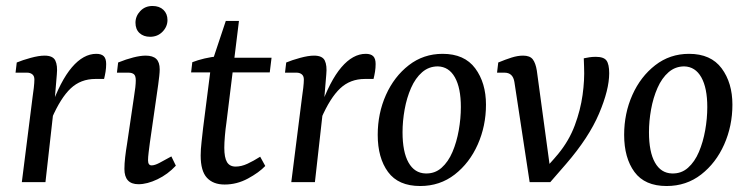

<svg xmlns="http://www.w3.org/2000/svg" viewBox="-20 -609 2500 642"><path d="M53 0 89 -285Q91 -297 93 -315Q95 -333 95 -343Q95 -355 88 -360.5Q81 -366 71 -366H32L36 -400Q55 -408 82.5 -415.5Q110 -423 129 -423Q157 -423 165 -406.5Q173 -390 170 -360L163 -276L132 0ZM149 -246Q182 -339 220.5 -384Q259 -429 302 -429Q319 -429 327 -421Q335 -413 335 -395Q335 -382 333 -369.5Q331 -357 328 -345H299Q250 -345 216.5 -313.5Q183 -282 153 -213Z M443 7Q396 7 396 -44Q396 -62 398.5 -83.5Q401 -105 405 -129L428 -285Q431 -303 432.5 -317Q434 -331 434 -340Q434 -356 427.5 -361Q421 -366 410 -366H371L375 -400Q402 -411 426 -417Q450 -423 467 -423Q491 -423 502.5 -412Q514 -401 514 -377Q514 -368 512.5 -354.5Q511 -341 509 -326L481 -131Q479 -116 477 -99.5Q475 -83 475 -73Q475 -56 487 -56Q497 -56 512.5 -64Q528 -72 553 -86L568 -55Q541 -26 506.5 -9.5Q472 7 443 7ZM482 -486Q460 -486 446.5 -498.5Q433 -511 433 -533Q433 -555 449 -572Q465 -589 490 -589Q513 -589 526.5 -576Q540 -563 540 -542Q540 -520 523.5 -503Q507 -486 482 -486Z M731 8Q693 8 672 -14.5Q651 -37 651 -89Q651 -109 654 -135Q657 -161 659 -180L686 -392L735 -539H779L737 -198Q734 -178 732 -154.5Q730 -131 730 -115Q730 -82 739 -67Q748 -52 768 -52Q787 -52 807.5 -61.5Q828 -71 850 -85L867 -54Q846 -32 809 -12Q772 8 731 8ZM619 -367 623 -401Q641 -408 664 -413.5Q687 -419 712 -421L740 -416H888L882 -367Z M954 0 990 -285Q992 -297 994 -315Q996 -333 996 -343Q996 -355 989 -360.5Q982 -366 972 -366H933L937 -400Q956 -408 983.5 -415.5Q1011 -423 1030 -423Q1058 -423 1066 -406.5Q1074 -390 1071 -360L1064 -276L1033 0ZM1050 -246Q1083 -339 1121.5 -384Q1160 -429 1203 -429Q1220 -429 1228 -421Q1236 -413 1236 -395Q1236 -382 1234 -369.5Q1232 -357 1229 -345H1200Q1151 -345 1117.5 -313.5Q1084 -282 1054 -213Z M1385 13Q1312 13 1277.5 -34Q1243 -81 1243 -158Q1243 -230 1270.5 -291.5Q1298 -353 1347 -391Q1396 -429 1460 -429Q1533 -429 1569 -380.5Q1605 -332 1605 -259Q1605 -188 1577.5 -126Q1550 -64 1500.5 -25.5Q1451 13 1385 13ZM1403 -29Q1434 -28 1456.5 -48Q1479 -68 1493 -101Q1507 -134 1514 -173.5Q1521 -213 1521 -251Q1521 -315 1501 -350.5Q1481 -386 1444 -387Q1414 -387 1391.5 -367.5Q1369 -348 1354.5 -315Q1340 -282 1333 -243Q1326 -204 1326 -167Q1326 -101 1346 -65.5Q1366 -30 1403 -29Z M1820 0 1779 -26Q1799 -41 1816 -59.5Q1833 -78 1847 -95Q1883 -139 1902 -190Q1921 -241 1928 -291.5Q1935 -342 1933 -385L1932 -414Q1941 -416 1951 -417.5Q1961 -419 1972 -419Q1999 -419 2008 -406.5Q2017 -394 2017 -364Q2017 -309 1983 -229Q1949 -149 1873 -61ZM1751 0 1700 -335Q1695 -366 1667 -366H1642L1646 -400Q1670 -410 1690.5 -416.5Q1711 -423 1729 -423Q1752 -423 1761.5 -410.5Q1771 -398 1775 -373L1822 -27L1820 0Z M2209 13Q2136 13 2101.5 -34Q2067 -81 2067 -158Q2067 -230 2094.5 -291.5Q2122 -353 2171 -391Q2220 -429 2284 -429Q2357 -429 2393 -380.5Q2429 -332 2429 -259Q2429 -188 2401.5 -126Q2374 -64 2324.5 -25.5Q2275 13 2209 13ZM2227 -29Q2258 -28 2280.5 -48Q2303 -68 2317 -101Q2331 -134 2338 -173.5Q2345 -213 2345 -251Q2345 -315 2325 -350.5Q2305 -386 2268 -387Q2238 -387 2215.5 -367.5Q2193 -348 2178.5 -315Q2164 -282 2157 -243Q2150 -204 2150 -167Q2150 -101 2170 -65.5Q2190 -30 2227 -29Z"/></svg>

Font: Rasa
Style: Italic
Weight: 400
Italic angle: -7.10001°
Designer: Anna Giedrys (Yrsa+Rasa design), David Brezina (Yrsa art-direction, Rasa art-direction, design)
Foundry: Rosetta Type Foundry
Version: Version 2.004